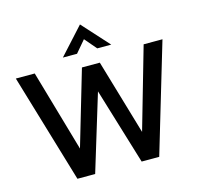

<svg xmlns="http://www.w3.org/2000/svg" viewBox="-127 -1053 1225 1187"><g transform="rotate(-15 486.0 -459.0)"><path d="M224 0 16.5 -697H137.5L287.5 -176.5L429 -657.5H543.5L685 -176.5L834.5 -697H955L747.5 0H635L486.5 -489L337.5 0ZM331 -747 486 -917.5 640.5 -747H551L486 -823L421.5 -747Z"/></g></svg>

Font: HK Grotesk SemiBold
Style: Regular
Weight: 600
Designer: Alfredo Marco Pradil
Foundry: Hanken Design Co.
Version: Version 3.001;FEAKit 1.0